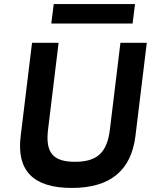

<svg xmlns="http://www.w3.org/2000/svg" viewBox="-20 -914 744 947"><path d="M646 -894H245L233 -798H634ZM574 -703 522 -275C508 -159 457 -116 350 -116C243 -116 203 -159 217 -275L269 -703H138L82 -243C61 -74 142 13 334 13C525 13 627 -74 648 -243L704 -703Z"/></svg>

Font: Bluebird
Style: ExtObl
Weight: 400
Designer: Jasper
Foundry: Cannot Into Space Fonts
Version: Version 0.98